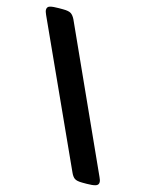

<svg xmlns="http://www.w3.org/2000/svg" viewBox="-118 -773 699 923"><g transform="rotate(15 232.0 -311.5)"><path d="M406 79H384Q356 79 345 71Q334 63 326 45L7 -655Q0 -670 0 -679Q0 -694 14.5 -698Q29 -702 58 -702H79Q107 -702 118.5 -694.5Q130 -687 139 -669L457 32Q464 46 464 56Q464 70 449 74.5Q434 79 406 79Z"/></g></svg>

Font: Asap Semi Expanded ExtraBold
Style: Regular
Weight: 800
Width: 6
Designer: Pablo Cosgaya
Foundry: Omnibus-Type
Version: Version 3.001; ttfautohint (v1.8.4.7-5d5b)